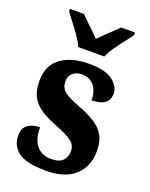

<svg xmlns="http://www.w3.org/2000/svg" viewBox="-145 -842 724 929"><g transform="rotate(20 216.5 -378.0)"><path d="M209 10Q105 10 65 -22Q25 -54 25 -104Q25 -145 50.5 -161.5Q76 -178 111 -178Q111 -114 138.5 -83Q166 -52 212 -52Q255 -52 273 -71.5Q291 -91 291 -120Q291 -151 266 -170Q241 -189 187 -210Q134 -230 99.5 -252.5Q65 -275 48 -307Q31 -339 31 -387Q31 -469 85.5 -508.5Q140 -548 229 -548Q315 -548 352.5 -518.5Q390 -489 390 -453Q390 -386 300 -386Q300 -436 276 -462Q252 -488 216 -488Q186 -488 168 -472.5Q150 -457 150 -429Q150 -397 172 -378.5Q194 -360 255 -337Q302 -319 337 -297.5Q372 -276 390.5 -244.5Q409 -213 409 -164Q409 -85 358.5 -37.5Q308 10 209 10ZM152 -606Q142 -629 123.5 -655.5Q105 -682 85 -708Q65 -734 51 -753V-766H123Q134 -754 151.5 -737.5Q169 -721 187 -703.5Q205 -686 218 -672Q231 -686 249.5 -703.5Q268 -721 285.5 -737.5Q303 -754 314 -766H386V-753Q373 -734 352.5 -708Q332 -682 313.5 -655.5Q295 -629 286 -606Z"/></g></svg>

Font: Noto Serif Hebrew Condensed ExtraBold
Style: Regular
Weight: 800
Width: 3
Designer: Monotype Design Team
Foundry: Monotype Imaging Inc.
Version: Version 2.004; ttfautohint (v1.8.4.7-5d5b)